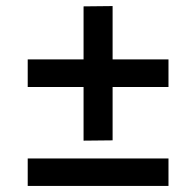

<svg xmlns="http://www.w3.org/2000/svg" viewBox="-20 -669 650 636"><path d="M353 -204.1 256.8 -203.1V-380.9H71.8V-472.2H256.8V-647.9L353 -648.9V-472.2H538.1V-380.9H353ZM538.1 -53.2H71.8V-144H538.1Z"/></svg>

Font: Sora Medium
Style: Regular
Weight: 500
Designer: Jonathan Barnbrook, Julián Moncada
Foundry: Barnbrook Fonts
Version: Version 2.000